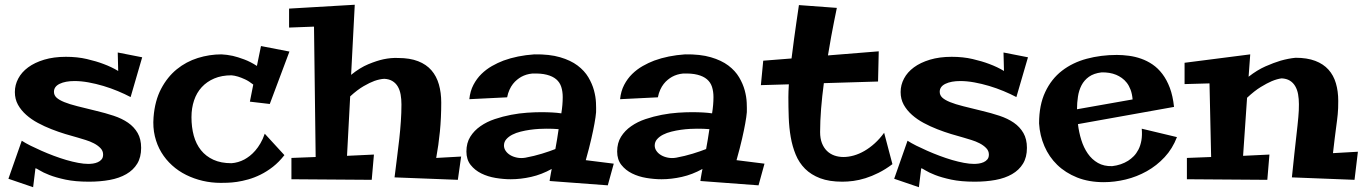

<svg xmlns="http://www.w3.org/2000/svg" viewBox="-20 -739 5692 801"><path d="M573.2 -500 524.9 -334Q501 -346.7 471.7 -358.9Q442.4 -371.1 411.4 -380.4Q380.4 -389.6 349.4 -395.3Q318.4 -400.9 291 -400.9Q252.9 -400.9 229 -389.4Q205.1 -377.9 205.1 -356Q205.1 -341.8 215.8 -331.8Q226.6 -321.8 248.3 -313Q270 -304.2 303 -295.9Q335.9 -287.6 379.9 -276.9Q419.4 -267.6 454.1 -256.1Q488.8 -244.6 514.2 -227.1Q539.6 -209.5 554.2 -184.1Q568.8 -158.7 568.8 -122.1Q568.8 -83 552.5 -56.2Q536.1 -29.3 506.8 -12.5Q477.5 4.4 437.7 11.7Q397.9 19 351.1 19Q293.9 19 253.2 10.3Q212.4 1.5 185.8 -9Q159.2 -19.5 145.3 -28.3Q131.3 -37.1 127.9 -37.1L118.2 42L15.1 6.8L70.8 -151.9Q85.9 -142.1 107.4 -131.3Q128.9 -120.6 153.3 -109.9Q177.7 -99.1 204.3 -89.1Q231 -79.1 256.8 -71.5Q282.7 -64 306.2 -59.6Q329.6 -55.2 348.1 -55.2Q356.9 -55.2 367.7 -56.6Q378.4 -58.1 387.9 -62.3Q397.5 -66.4 403.8 -74Q410.2 -81.5 410.2 -94.2Q410.2 -109.9 398.9 -121.3Q387.7 -132.8 371.6 -141.1Q355.5 -149.4 337.2 -155Q318.8 -160.6 304.2 -165Q280.8 -171.4 252.4 -179.9Q224.1 -188.5 194.8 -200Q165.5 -211.4 138.2 -226.1Q110.8 -240.7 89.4 -259.8Q67.9 -278.8 54.9 -302.2Q42 -325.7 42 -355Q42 -384.8 56.2 -411.4Q70.3 -438 97.4 -458Q124.5 -478 164.3 -490Q204.1 -502 254.9 -502Q302.7 -502 342.5 -492.7Q382.3 -483.4 411.6 -472.2Q445.8 -459.5 473.1 -442.9L471.2 -520Z M1166.5 -91.8Q1144 -63 1118.7 -43.2Q1093.3 -23.4 1067.1 -10.5Q1041 2.4 1015.6 9.5Q990.2 16.6 968.3 19.8Q946.3 22.9 928.7 23.4Q911.1 23.9 900.9 23.9Q862.3 23.9 825.7 15.4Q789.1 6.8 756.6 -9.3Q724.1 -25.4 697.8 -49.3Q671.4 -73.2 653.1 -103.5Q634.8 -133.8 626 -170.7Q617.2 -207.5 620.6 -250Q626 -318.8 652.1 -368.4Q678.2 -418 717.5 -450Q756.8 -481.9 805.4 -497.1Q854 -512.2 903.8 -512.2Q926.3 -511.2 951.2 -505.9Q972.2 -501 998.5 -491.2Q1024.9 -481.4 1051.8 -463.9L1068.8 -546.9L1187.5 -523.9L1105.5 -305.2L1022.5 -314.9L1036.6 -386.2Q1018.6 -400.4 1002.2 -408Q985.8 -415.5 973.1 -419.4Q958.5 -423.8 945.8 -424.8Q904.8 -424.8 873.8 -411.6Q842.8 -398.4 821.5 -375.2Q800.3 -352.1 789.6 -320.1Q778.8 -288.1 778.8 -250Q778.8 -208.5 788.3 -173.3Q797.9 -138.2 818.4 -112.5Q838.9 -86.9 870.4 -72.5Q901.9 -58.1 945.8 -58.1Q973.6 -60.1 999.5 -73.7Q1010.3 -79.6 1022 -88.6Q1033.7 -97.7 1044.9 -110.6Q1056.2 -123.5 1066.4 -140.9Q1076.7 -158.2 1084.5 -181.2Z M1540 -94.2 1530.8 11.2 1195.8 8.8V-80.1L1296.9 -84L1290 -627.9L1186 -624V-703.1L1460 -719.2L1444.8 -426.8Q1481.4 -456.5 1516.8 -471.2Q1552.2 -485.8 1579.6 -491.7Q1611.8 -498.5 1641.1 -497.1Q1689.9 -497.1 1724.4 -483.6Q1758.8 -470.2 1780 -445.6Q1801.3 -420.9 1811 -386.7Q1820.8 -352.5 1820.8 -311Q1820.8 -247.1 1815.2 -190.2Q1809.6 -133.3 1799.8 -80.1L1903.8 -85.9L1890.1 11.2L1626 1Q1631.3 -43 1636.5 -82.8Q1641.6 -122.6 1645.8 -159.9Q1649.9 -197.3 1652.3 -232.7Q1654.8 -268.1 1654.8 -303.2Q1654.8 -325.2 1651.4 -344.5Q1647.9 -363.8 1639.6 -377.9Q1631.3 -392.1 1617.4 -400.6Q1603.5 -409.2 1583 -410.2Q1564.5 -409.2 1542 -401.4Q1522.9 -394.5 1497.1 -379.6Q1471.2 -364.7 1440.9 -336.9L1427.7 -88.9Z M2540.5 -56.2 2515.6 34.2 2272.9 16.1Q2273.9 8.8 2275.4 0Q2276.9 -8.8 2278.3 -16.6Q2280.3 -25.4 2281.7 -34.2Q2239.3 -10.7 2195.8 -1Q2152.3 8.8 2110.8 8.8Q2080.6 8.8 2047.9 3.4Q2015.1 -2 1988 -15.4Q1960.9 -28.8 1943.4 -51Q1925.8 -73.2 1925.8 -106.9Q1925.8 -142.6 1941.9 -168.5Q1958 -194.3 1984.4 -212.6Q2010.7 -231 2044.2 -242.2Q2077.6 -253.4 2112.1 -260Q2146.5 -266.6 2179.2 -268.8Q2211.9 -271 2236.8 -271Q2263.2 -271 2284.2 -269.8Q2305.2 -268.6 2321.8 -266.1Q2327.6 -301.8 2327.6 -334Q2327.6 -357.4 2321.5 -376.5Q2315.4 -395.5 2300.5 -408.2Q2285.6 -420.9 2261 -427.2Q2236.3 -433.6 2199.7 -432.1Q2175.3 -429.7 2154.8 -418.5Q2146 -413.6 2137 -406.2Q2127.9 -398.9 2119.9 -388.7Q2111.8 -378.4 2105.5 -364.5Q2099.1 -350.6 2095.7 -333L1938 -325.2Q1941.4 -358.9 1955.1 -385Q1968.8 -411.1 1988.5 -430.4Q2008.3 -449.7 2032.2 -463.4Q2056.2 -477.1 2080.6 -486.3Q2138.2 -507.3 2209 -512.2Q2272.5 -513.2 2316.7 -500.2Q2360.8 -487.3 2389.6 -465.6Q2418.5 -443.8 2434.6 -416.5Q2450.7 -389.2 2458 -362.1Q2465.3 -335 2466.3 -310.8Q2467.3 -286.6 2466.8 -271Q2465.3 -252 2460 -223.1Q2455.6 -198.2 2447 -160.6Q2438.5 -123 2423.8 -70.8ZM2310.5 -200.2Q2299.3 -201.2 2286.1 -201.7Q2272.9 -202.1 2258.8 -202.1Q2246.6 -202.1 2228.8 -201.2Q2210.9 -200.2 2191.4 -197.5Q2171.9 -194.8 2152.3 -189.9Q2132.8 -185.1 2117.4 -177.2Q2102.1 -169.4 2092.3 -158.2Q2082.5 -147 2082.5 -131.8Q2082.5 -120.1 2089.6 -109.6Q2096.7 -99.1 2108.9 -91.8Q2121.1 -84.5 2137.5 -81.3Q2153.8 -78.1 2171.9 -81.1Q2208.5 -87.9 2241 -97.9Q2273.4 -107.9 2296.9 -117.2Q2300.8 -137.7 2304.2 -158.7Q2307.6 -179.7 2310.5 -200.2Z M3169.4 -56.2 3144.5 34.2 2901.9 16.1Q2902.8 8.8 2904.3 0Q2905.8 -8.8 2907.2 -16.6Q2909.2 -25.4 2910.6 -34.2Q2868.2 -10.7 2824.7 -1Q2781.2 8.8 2739.7 8.8Q2709.5 8.8 2676.8 3.4Q2644 -2 2616.9 -15.4Q2589.8 -28.8 2572.3 -51Q2554.7 -73.2 2554.7 -106.9Q2554.7 -142.6 2570.8 -168.5Q2586.9 -194.3 2613.3 -212.6Q2639.6 -231 2673.1 -242.2Q2706.5 -253.4 2741 -260Q2775.4 -266.6 2808.1 -268.8Q2840.8 -271 2865.7 -271Q2892.1 -271 2913.1 -269.8Q2934.1 -268.6 2950.7 -266.1Q2956.5 -301.8 2956.5 -334Q2956.5 -357.4 2950.4 -376.5Q2944.3 -395.5 2929.4 -408.2Q2914.6 -420.9 2889.9 -427.2Q2865.2 -433.6 2828.6 -432.1Q2804.2 -429.7 2783.7 -418.5Q2774.9 -413.6 2765.9 -406.2Q2756.8 -398.9 2748.8 -388.7Q2740.7 -378.4 2734.4 -364.5Q2728 -350.6 2724.6 -333L2566.9 -325.2Q2570.3 -358.9 2584 -385Q2597.7 -411.1 2617.4 -430.4Q2637.2 -449.7 2661.1 -463.4Q2685.1 -477.1 2709.5 -486.3Q2767.1 -507.3 2837.9 -512.2Q2901.4 -513.2 2945.6 -500.2Q2989.7 -487.3 3018.6 -465.6Q3047.4 -443.8 3063.5 -416.5Q3079.6 -389.2 3086.9 -362.1Q3094.2 -335 3095.2 -310.8Q3096.2 -286.6 3095.7 -271Q3094.2 -252 3088.9 -223.1Q3084.5 -198.2 3075.9 -160.6Q3067.4 -123 3052.7 -70.8ZM2939.5 -200.2Q2928.2 -201.2 2915 -201.7Q2901.9 -202.1 2887.7 -202.1Q2875.5 -202.1 2857.7 -201.2Q2839.8 -200.2 2820.3 -197.5Q2800.8 -194.8 2781.2 -189.9Q2761.7 -185.1 2746.3 -177.2Q2731 -169.4 2721.2 -158.2Q2711.4 -147 2711.4 -131.8Q2711.4 -120.1 2718.5 -109.6Q2725.6 -99.1 2737.8 -91.8Q2750 -84.5 2766.4 -81.3Q2782.7 -78.1 2800.8 -81.1Q2837.4 -87.9 2869.9 -97.9Q2902.3 -107.9 2925.8 -117.2Q2929.7 -137.7 2933.1 -158.7Q2936.5 -179.7 2939.5 -200.2Z M3401.4 -188Q3401.4 -161.6 3408.9 -142.1Q3416.5 -122.6 3429.7 -109.6Q3442.9 -96.7 3460.7 -90.3Q3478.5 -84 3499 -84Q3519.5 -84 3542 -90.3Q3564.5 -96.7 3586.4 -109.4Q3608.4 -122.1 3629.4 -141.1Q3650.4 -160.2 3668.5 -185.1Q3673.3 -167.5 3678.7 -146.5Q3683.6 -128.4 3689.7 -104.7Q3695.8 -81.1 3703.1 -54.2Q3673.8 -32.2 3645.5 -18.1Q3617.2 -3.9 3590.6 4.4Q3564 12.7 3539.6 15.9Q3515.1 19 3494.1 19Q3439.5 19 3401.6 4.6Q3363.8 -9.8 3338.6 -34.9Q3313.5 -60.1 3299.6 -94Q3285.6 -127.9 3278.8 -167.2Q3272 -206.5 3270.5 -249.3Q3269 -292 3269 -334Q3269 -344.7 3269.5 -358.4Q3270 -372.1 3271 -387.2L3154.3 -383.8L3164.1 -485.8L3282.2 -495.1Q3287.1 -536.6 3292.7 -576.2Q3298.3 -615.7 3302.7 -647.5Q3308.1 -684.6 3313 -717.8L3471.2 -706.1Q3465.3 -679.7 3459.5 -648.4Q3454.1 -621.6 3447.5 -585.7Q3440.9 -549.8 3434.1 -507.8L3646 -524.9L3643.1 -398.9L3417 -392.1Q3409.7 -337.4 3405.5 -285.4Q3401.4 -233.4 3401.4 -188Z M4268.6 -500 4220.2 -334Q4196.3 -346.7 4167 -358.9Q4137.7 -371.1 4106.7 -380.4Q4075.7 -389.6 4044.7 -395.3Q4013.7 -400.9 3986.3 -400.9Q3948.2 -400.9 3924.3 -389.4Q3900.4 -377.9 3900.4 -356Q3900.4 -341.8 3911.1 -331.8Q3921.9 -321.8 3943.6 -313Q3965.3 -304.2 3998.3 -295.9Q4031.2 -287.6 4075.2 -276.9Q4114.7 -267.6 4149.4 -256.1Q4184.1 -244.6 4209.5 -227.1Q4234.9 -209.5 4249.5 -184.1Q4264.2 -158.7 4264.2 -122.1Q4264.2 -83 4247.8 -56.2Q4231.4 -29.3 4202.1 -12.5Q4172.9 4.4 4133.1 11.7Q4093.3 19 4046.4 19Q3989.3 19 3948.5 10.3Q3907.7 1.5 3881.1 -9Q3854.5 -19.5 3840.6 -28.3Q3826.7 -37.1 3823.2 -37.1L3813.5 42L3710.4 6.8L3766.1 -151.9Q3781.2 -142.1 3802.7 -131.3Q3824.2 -120.6 3848.6 -109.9Q3873 -99.1 3899.7 -89.1Q3926.3 -79.1 3952.1 -71.5Q3978 -64 4001.5 -59.6Q4024.9 -55.2 4043.5 -55.2Q4052.2 -55.2 4063 -56.6Q4073.7 -58.1 4083.3 -62.3Q4092.8 -66.4 4099.1 -74Q4105.5 -81.5 4105.5 -94.2Q4105.5 -109.9 4094.2 -121.3Q4083 -132.8 4066.9 -141.1Q4050.8 -149.4 4032.5 -155Q4014.2 -160.6 3999.5 -165Q3976.1 -171.4 3947.8 -179.9Q3919.4 -188.5 3890.1 -200Q3860.8 -211.4 3833.5 -226.1Q3806.2 -240.7 3784.7 -259.8Q3763.2 -278.8 3750.2 -302.2Q3737.3 -325.7 3737.3 -355Q3737.3 -384.8 3751.5 -411.4Q3765.6 -438 3792.7 -458Q3819.8 -478 3859.6 -490Q3899.4 -502 3950.2 -502Q3998 -502 4037.8 -492.7Q4077.6 -483.4 4106.9 -472.2Q4141.1 -459.5 4168.5 -442.9L4166.5 -520Z M4890.1 -167Q4871.6 -118.7 4838.6 -83.3Q4805.7 -47.9 4764.2 -24.7Q4722.7 -1.5 4676.3 9.8Q4629.9 21 4585 21Q4522.5 21 4473.6 1.5Q4424.8 -18.1 4390.6 -51.3Q4356.4 -84.5 4337.2 -129.2Q4317.9 -173.8 4314.9 -224.1Q4314.9 -300.8 4340.6 -355.2Q4366.2 -409.7 4410.4 -443.8Q4454.6 -478 4513.7 -493.9Q4572.8 -509.8 4639.2 -509.8Q4663.6 -509.8 4689.7 -506.3Q4715.8 -502.9 4740.7 -494.1Q4765.6 -485.4 4788.3 -470Q4811 -454.6 4829.3 -430.4Q4847.7 -406.2 4860.4 -372.6Q4873 -338.9 4877.9 -293L4477.1 -221.2Q4481 -187.5 4491 -155.3Q4501 -123 4518.1 -98.4Q4535.2 -73.7 4560.3 -59.3Q4585.4 -44.9 4620.1 -45.9Q4657.7 -50.3 4686.5 -68.4Q4698.7 -76.2 4710 -87.6Q4721.2 -99.1 4729.5 -115.2Q4737.8 -131.3 4741.7 -152.8Q4745.6 -174.3 4743.2 -202.1ZM4705.1 -324.2Q4703.1 -347.2 4696.8 -364.3Q4690.4 -381.3 4680.9 -393.6Q4671.4 -405.8 4659.9 -413.8Q4648.4 -421.9 4636.7 -426.8Q4609.4 -438 4575.2 -437Q4543 -433.1 4522.9 -418.7Q4502.9 -404.3 4491.9 -383.1Q4481 -361.8 4477.1 -335.9Q4473.1 -310.1 4473.1 -283.2Z M5275.9 -94.2 5267.1 11.2 4931.6 8.8V-80.1L5032.7 -84L5025.9 -391.1L4921.9 -388.2V-477.1L5195.8 -512.2L5189 -418.9Q5224.6 -446.8 5259.5 -462.2Q5294.4 -477.5 5322.3 -485.8Q5355 -495.1 5384.8 -498Q5433.1 -498 5467 -485.1Q5501 -472.2 5522.2 -448.5Q5543.5 -424.8 5553.2 -391.6Q5563 -358.4 5563 -317.9Q5563 -300.8 5562.5 -287.6Q5562 -274.4 5560.8 -262Q5559.6 -249.5 5557.9 -236.1Q5556.2 -222.7 5553.7 -204.1Q5551.3 -185.5 5548.1 -160.4Q5544.9 -135.3 5541 -100.1L5645 -106L5630.9 11.2L5369.6 1Q5375.5 -56.2 5379.9 -97.2Q5384.3 -138.2 5387.7 -167.2Q5391.1 -196.3 5393.1 -216.1Q5395 -235.8 5396.5 -250.7Q5397.9 -265.6 5398.4 -277.8Q5398.9 -290 5398.9 -304.2Q5398.9 -326.2 5395.5 -345.5Q5392.1 -364.7 5383.5 -379.4Q5375 -394 5361.1 -402.6Q5347.2 -411.1 5326.7 -412.1Q5308.1 -409.7 5285.6 -400.4Q5266.1 -392.1 5240 -376.2Q5213.9 -360.4 5182.6 -331.1L5166 -88.9Z"/></svg>

Font: Peralta
Style: Regular
Weight: 400
Designer: Astigmatic (AOETI)
Foundry: Astigmatic (AOETI)
Version: Version 1.000